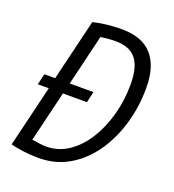

<svg xmlns="http://www.w3.org/2000/svg" viewBox="-129 -799 817 904"><g transform="rotate(20 279.5 -347.0)"><path d="M164 5Q128 5 89.5 0Q51 -5 25 -12L99 -320H44L57 -375H111L185 -683Q223 -692 257.5 -695.5Q292 -699 329 -699Q430 -699 480 -642.5Q530 -586 530 -478Q530 -385 505 -298.5Q480 -212 432.5 -143.5Q385 -75 317.5 -35Q250 5 164 5ZM181 -58Q241 -58 291 -91.5Q341 -125 377.5 -182.5Q414 -240 434.5 -314Q455 -388 455 -469Q455 -555 422.5 -595.5Q390 -636 319 -636Q283 -636 245 -630L184 -375H303L290 -320H170L109 -66Q155 -58 181 -58Z"/></g></svg>

Font: Ubuntu Sans Condensed
Style: Italic
Weight: 400
Width: 3
Italic angle: -13.5°
Designer: Dalton Maag Ltd
Foundry: Dalton Maag Ltd
Version: Version 1.006; ttfautohint (v1.8.4.7-5d5b)